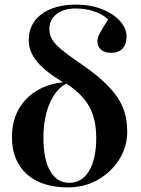

<svg xmlns="http://www.w3.org/2000/svg" viewBox="-20 -802 612 836"><path d="M276 14Q161 14 96.5 -44Q32 -102 32 -205Q32 -304 91.5 -368Q151 -432 254 -444Q176 -491 140.5 -534.5Q105 -578 105 -627Q105 -699 161 -740.5Q217 -782 313 -782Q372 -782 421.5 -763Q471 -744 501 -712Q531 -680 531 -643Q531 -609 513.5 -590.5Q496 -572 464 -572Q436 -572 420 -585.5Q404 -599 404 -624Q404 -637 414 -656Q424 -675 451 -718Q397 -765 308 -765Q257 -765 226 -740.5Q195 -716 195 -676Q195 -652 206 -632Q217 -612 246.5 -587Q276 -562 334 -523Q408 -472 451.5 -427Q495 -382 514.5 -335Q534 -288 534 -230Q534 -163 499 -107.5Q464 -52 405.5 -19Q347 14 276 14ZM282 -6Q337 -6 368 -58Q399 -110 399 -201Q399 -282 369.5 -336.5Q340 -391 269 -438Q222 -413 195.5 -350Q169 -287 169 -204Q169 -108 198.5 -57Q228 -6 282 -6Z"/></svg>

Font: Literata 72pt SemiBold
Style: Regular
Weight: 600
Designer: Latin by Veronika Burian and Jose Scaglione. Greek by Irene Vlachou. Cyrillic by Vera Evstafieva.
Foundry: TypeTogether
Version: Version 3.002